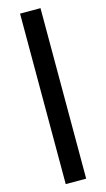

<svg xmlns="http://www.w3.org/2000/svg" viewBox="-173 -1015 720 1301"><g transform="rotate(-15 187.0 -364.0)"><path d="M258.5 -961.6H115.1V234.4H258.5Z"/></g></svg>

Font: GiG Sans
Style: Bold
Weight: 700
Designer: Andreas Faust
Version: Version 1.100;FEAKit 1.0